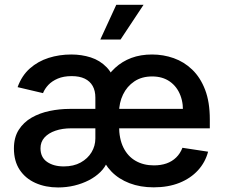

<svg xmlns="http://www.w3.org/2000/svg" viewBox="-20 -784 954 815"><path d="M226.6 11.7Q173.3 11.7 130.6 -7.3Q87.9 -26.4 63.5 -63.2Q39.1 -100.1 39.1 -153.8Q39.1 -200.7 59.6 -232.9Q80.1 -265.1 114.3 -284.7Q148.4 -304.2 190.7 -313Q232.9 -321.8 276.9 -321.8H793.5L755.4 -293Q760.3 -341.3 745.8 -378.9Q731.4 -416.5 700.7 -438Q669.9 -459.5 626 -459.5Q581.5 -459.5 550.3 -438.5Q519 -417.5 502.2 -382.6Q485.4 -347.7 485.4 -306.2V-249.5Q485.4 -194.8 503.9 -157.5Q522.5 -120.1 555.9 -101.1Q589.4 -82 633.3 -82Q663.1 -82 686.8 -90.3Q710.4 -98.6 727.8 -115.5Q745.1 -132.3 754.4 -156.7L863.3 -140.1Q851.6 -95.2 820.3 -61Q789.1 -26.9 741.5 -7.8Q693.8 11.2 632.3 11.2Q575.7 11.2 529.8 -6.3Q483.9 -23.9 452.9 -55.9Q421.9 -87.9 408.2 -130.4L419.4 -431.2Q439 -468.8 468.8 -496.1Q498.5 -523.4 537.6 -538.1Q576.7 -552.7 625.5 -552.7Q673.3 -552.7 717.5 -537.1Q761.7 -521.5 796.1 -488.3Q830.6 -455.1 850.6 -403.1Q870.6 -351.1 870.6 -277.8V-239.3H282.2Q244.6 -239.3 215.3 -229.2Q186 -219.2 168.9 -200.4Q151.9 -181.6 151.9 -154.8Q151.9 -116.2 179.7 -96.9Q207.5 -77.6 250.5 -77.6Q292.5 -77.6 322.5 -94.2Q352.5 -110.8 368.7 -137.9Q384.8 -165 384.8 -196.3V-370.1Q384.8 -398.9 373.3 -419.2Q361.8 -439.5 339.6 -450.2Q317.4 -460.9 284.2 -460.9Q250 -460.9 225.3 -450.4Q200.7 -439.9 185.3 -423.6Q169.9 -407.2 162.6 -388.7L54.7 -414.1Q72.3 -462.9 106.7 -493.4Q141.1 -523.9 186.5 -538.3Q231.9 -552.7 282.7 -552.7Q326.2 -552.7 365.2 -540.3Q404.3 -527.8 432.9 -498.3Q461.4 -468.8 473.1 -417L460.4 -97.7H435.5Q426.3 -73.7 406 -53.7Q385.7 -33.7 357.4 -19Q329.1 -4.4 295.7 3.7Q262.2 11.7 226.6 11.7ZM405.8 -616.2 473.6 -763.7H589.4L491.7 -616.2Z"/></svg>

Font: Inter
Style: 540
Weight: 540
Designer: Rasmus Andersson
Foundry: rsms
Version: Version 4.001;git-66647c0bb